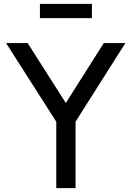

<svg xmlns="http://www.w3.org/2000/svg" viewBox="-20 -966 675 986"><path d="M269 0H368V-341L624 -745H513L318 -437L122 -745H11L269 -341ZM185 -873H452V-946H185Z"/></svg>

Font: Plus Jakarta Sans Medium
Style: Regular
Weight: 500
Designer: Gumpita Rahayu
Foundry: Tokotype
Version: Version 2.004; ttfautohint (v1.8.3)